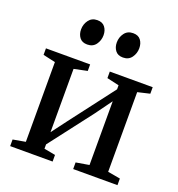

<svg xmlns="http://www.w3.org/2000/svg" viewBox="-136 -870 912 982"><g transform="rotate(20 320.0 -379.0)"><path d="M28 0V-36L96 -48V-482L29 -497V-532.5H269.5V-497L197.5 -482V-137.5L259.5 -220L442.5 -460V-482L376.5 -497V-532.5H610V-497L544 -481.5V-48L612 -36V0H371V-36L442.5 -48V-395L377.5 -305.5L197.5 -71V-47.5L259 -36V0ZM219.5 -623Q192 -623 178.2 -641Q164.5 -659 164.5 -685Q164.5 -713.5 181 -735.8Q197.5 -758 227 -758H228Q255.5 -758 269.2 -740Q283 -722 283 -696Q283 -667.5 266.8 -645.2Q250.5 -623 220.5 -623ZM414 -623Q386.5 -623 372.8 -641Q359 -659 359 -685Q359 -713.5 375.5 -735.8Q392 -758 422 -758H422.5Q450.5 -758 464 -740Q477.5 -722 477.5 -696Q477.5 -667.5 461.2 -645.2Q445 -623 415 -623Z"/></g></svg>

Font: Merriweather 72pt
Style: Regular
Weight: 400
Version: Version 2.100